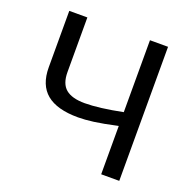

<svg xmlns="http://www.w3.org/2000/svg" viewBox="-123 -807 913 926"><g transform="rotate(20 333.5 -344.0)"><path d="M492.2 -248Q416.5 -231.4 372.1 -225.6Q327.6 -219.7 293 -219.7Q184.6 -219.7 131.3 -263.9Q78.1 -308.1 78.1 -397.9V-688H170.9V-407.7Q170.9 -347.7 202.6 -321.3Q234.4 -294.9 299.8 -294.9Q372.6 -294.9 492.2 -318.8V-688H585V0H492.2Z"/></g></svg>

Font: Liberation Sans
Style: Regular
Weight: 400
Designer: Steve Matteson
Foundry: Ascender Corporation
Version: Version 2.00.1